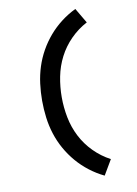

<svg xmlns="http://www.w3.org/2000/svg" viewBox="-106 -909 811 1137"><g transform="rotate(-10 300.0 -340.0)"><path d="M429 161Q383 139 342 107.5Q301 76 268 37.5Q235 -1 210 -45.5Q185 -90 169.5 -138.5Q154 -187 147.5 -238Q141 -289 141 -340Q141 -391 147.5 -442Q154 -493 169.5 -541.5Q185 -590 210 -634.5Q235 -679 268 -717.5Q301 -756 342 -787.5Q383 -819 429 -841L482 -751Q427 -722 383 -677.5Q339 -633 311 -578.5Q283 -524 271 -463Q259 -402 259 -340Q259 -278 271 -217Q283 -156 311 -101.5Q339 -47 383 -2.5Q427 42 482 71Z"/></g></svg>

Font: Iosevka Plex Etoile
Style: Bold
Weight: 700
Designer: Belleve Invis
Foundry: Belleve Invis
Version: Version 25.1.1; ttfautohint (v1.8.4)